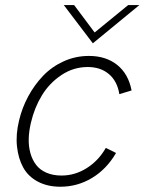

<svg xmlns="http://www.w3.org/2000/svg" viewBox="-20 -709 554 736"><path d="M335.9 -543 224.6 -689.5H264.2L342.8 -584.5L471.2 -689.5H514.2ZM211.4 6.8Q162.1 6.8 125.2 -12.7Q88.4 -32.2 69.3 -66.4Q50.3 -100.6 45.2 -147Q40 -193.4 53.2 -247.6Q64.5 -295.4 87.9 -339.1Q111.3 -382.8 144.8 -418Q178.2 -453.1 223.9 -473.9Q269.5 -494.6 320.8 -494.6Q386.2 -494.6 429.2 -460.2Q472.2 -425.8 484.4 -362.3L437.5 -348.1Q429.7 -397.5 397.7 -424.8Q365.7 -452.1 316.4 -452.1Q261.7 -452.1 215.6 -421.4Q169.4 -390.6 140.6 -343.3Q111.8 -295.9 98.6 -238.8Q90.8 -206.1 90.1 -176.5Q89.4 -147 96.7 -121.3Q104 -95.7 118.7 -76.7Q133.3 -57.6 158.2 -46.9Q183.1 -36.1 215.8 -36.1Q267.6 -36.1 312.7 -64.7Q357.9 -93.3 385.7 -142.1L424.8 -122.6Q388.7 -60.5 332.8 -26.9Q276.9 6.8 211.4 6.8Z"/></svg>

Font: HK Grotesk Light Legacy Italic
Style: Regular
Weight: 300
Italic angle: -13°
Designer: Alfredo Marco Pradil
Foundry: Hanken Design Co.
Version: Version 2.022;PS 002.022;hotconv 1.0.88;makeotf.lib2.5.64775